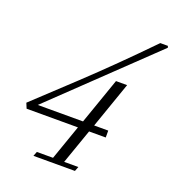

<svg xmlns="http://www.w3.org/2000/svg" viewBox="-128 -794 810 894"><g transform="rotate(20 277.0 -347.5)"><path d="M138.2 0 147 -22.5H227.1L287.6 -195.3H33.2L22.5 -221.2L217.3 -403.3Q356.4 -533.7 513.7 -695.3H551.3L554.2 -687L76.2 -229.5H300.3L380.4 -458.5H435.5L355.5 -229.5H425.3V-195.3H342.8L282.2 -22.5H352.5L343.8 0Z"/></g></svg>

Font: Elstob Light
Style: Italic
Weight: 300
Italic angle: -20°
Designer: Peter S. Baker
Version: Version 1.015